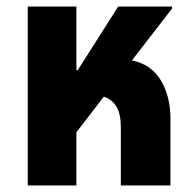

<svg xmlns="http://www.w3.org/2000/svg" viewBox="-20 -568 590 588"><path d="M65 0V-548H214V-353H218L342 -548H507V-542L384 -383Q443 -371 472.5 -322Q502 -273 502 -205V0H350V-180Q350 -219 336.5 -241.5Q323 -264 298 -272L214 -163V0Z"/></svg>

Font: Noto Sans Thai Cond ExtBd
Style: Regular
Weight: 800
Width: 3
Designer: Monotype Design Team
Foundry: Monotype Imaging Inc.
Version: Version 2.002; ttfautohint (v1.8.4.7-5d5b)